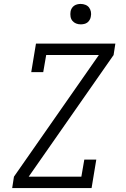

<svg xmlns="http://www.w3.org/2000/svg" viewBox="-20 -957 640 977"><path d="M42 0 51 -58 483 -677H215L200 -590H139L163 -735H567L558 -677L126 -58H394L409 -145H470L446 0ZM391 -833Q378 -833 367 -837.5Q356 -842 348.5 -851Q341 -860 339 -872.5Q337 -885 339 -898Q340 -906 345 -914.5Q350 -923 357.5 -928Q365 -933 373.5 -935Q382 -937 390 -937Q403 -937 414.5 -932.5Q426 -928 433 -919Q440 -910 442.5 -897.5Q445 -885 442 -872Q441 -864 436 -855.5Q431 -847 424 -842Q417 -837 408 -835Q399 -833 391 -833Z"/></svg>

Font: Iosevka HT Light Extended
Style: Italic
Weight: 300
Width: 7
Italic angle: -9°
Monospace: yes
Designer: Belleve Invis
Foundry: Belleve Invis
Version: Version 32.3.0; ttfautohint (v1.8.4)